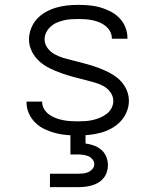

<svg xmlns="http://www.w3.org/2000/svg" viewBox="-20 -548 640 788"><path d="M299 8Q276 8 252.5 6Q229 4 206.5 -2Q184 -8 163 -18Q142 -28 125.5 -44Q109 -60 99 -81.5Q89 -103 89 -127V-131H153V-129Q153 -114 161 -100.5Q169 -87 181.5 -78Q194 -69 208.5 -63.5Q223 -58 238 -55Q253 -52 268.5 -51Q284 -50 299 -50Q315 -50 330.5 -51Q346 -52 361 -55.5Q376 -59 390.5 -65Q405 -71 417.5 -80.5Q430 -90 437.5 -104Q445 -118 445 -134Q445 -153 433.5 -169Q422 -185 405 -194.5Q388 -204 369.5 -209Q351 -214 333 -219Q307 -225 282 -232Q257 -239 232.5 -247.5Q208 -256 184.5 -267.5Q161 -279 142 -296Q123 -313 111 -336.5Q99 -360 99 -386Q99 -409 107.5 -431Q116 -453 131.5 -470Q147 -487 167.5 -498.5Q188 -510 210 -516.5Q232 -523 255 -525.5Q278 -528 301 -528Q324 -528 346.5 -526Q369 -524 390.5 -518Q412 -512 432.5 -501.5Q453 -491 469 -475Q485 -459 494 -437.5Q503 -416 503 -393V-389H439V-391Q439 -406 431.5 -419.5Q424 -433 412.5 -442Q401 -451 387.5 -456.5Q374 -462 359.5 -465Q345 -468 330.5 -469Q316 -470 301 -470Q286 -470 271 -469Q256 -468 241.5 -464.5Q227 -461 213 -455Q199 -449 188 -439Q177 -429 170 -415.5Q163 -402 163 -387Q163 -367 175 -351Q187 -335 204 -325.5Q221 -316 239.5 -310.5Q258 -305 276.5 -300.5Q295 -296 314 -291Q333 -286 351.5 -280.5Q370 -275 388 -268Q406 -261 423.5 -252.5Q441 -244 456.5 -232.5Q472 -221 484 -205.5Q496 -190 502.5 -171.5Q509 -153 509 -134Q509 -110 499.5 -88Q490 -66 474 -49Q458 -32 436.5 -20.5Q415 -9 392.5 -3Q370 3 346.5 5.5Q323 8 299 8ZM185 220V165H300Q311 165 321.5 164Q332 163 342 158.5Q352 154 359.5 145.5Q367 137 367 126Q367 115 359.5 106Q352 97 342.5 93Q333 89 322 87.5Q311 86 300 86H269V-50H331V41Q348 43 365 49Q382 55 395.5 66.5Q409 78 416 95Q423 112 423 130Q423 144 418.5 158Q414 172 405 183Q396 194 383.5 201.5Q371 209 357 213Q343 217 328.5 218.5Q314 220 300 220Z"/></svg>

Font: Iosevka Light Extended
Style: Regular
Weight: 300
Width: 7
Monospace: yes
Designer: Belleve Invis
Foundry: Belleve Invis
Version: Version 32.5.0; ttfautohint (v1.8.4)